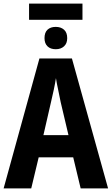

<svg xmlns="http://www.w3.org/2000/svg" viewBox="-20 -1037 615 1057"><path d="M434 -1017V-928H140V-1017ZM287 -889Q315 -889 332.5 -873.5Q350 -858 350 -827Q350 -798 332.5 -782Q315 -766 287 -766Q258 -766 241.5 -782Q225 -798 225 -827Q225 -858 241.5 -873.5Q258 -889 287 -889ZM424 0 383 -171H193L152 0H0L197 -715H376L575 0ZM314 -475Q308 -507 300 -543.5Q292 -580 288 -607Q284 -580 276 -542.5Q268 -505 261 -476L219 -293H357Z"/></svg>

Font: Noto Sans Condensed
Style: Bold
Weight: 700
Width: 3
Designer: Monotype Design Team
Foundry: Monotype Imaging Inc.
Version: Version 2.013; ttfautohint (v1.8.4.7-5d5b)